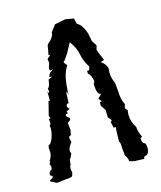

<svg xmlns="http://www.w3.org/2000/svg" viewBox="-97 -669 638 760"><g transform="rotate(-15 222.0 -289.5)"><path d="M18.6 6.8 19 1.5Q32.7 -3.9 32.7 -9.3Q32.7 -13.2 23.4 -17.6L24.9 -26.4Q28.3 -35.2 36.1 -37.6L37.6 -50.8L33.2 -60.1L38.1 -68.4L37.1 -72.8Q48.3 -88.4 48.3 -107.4L46.9 -122.1L49.3 -133.8Q58.1 -133.8 66.9 -156.2Q74.7 -176.8 74.7 -195.8Q74.7 -204.1 72.3 -206.1Q78.6 -209.5 78.6 -219.7L76.7 -233.4L84.5 -234.9L79.6 -245.1L94.2 -303.2L99.6 -301.8V-340.3L104 -332L106.4 -338.9L104 -350.6Q113.3 -355.5 116.2 -384.3L132.8 -392.6L121.1 -394L128.4 -408.7L145 -419.9L130.9 -417.5L128.9 -427.7L135.7 -447.8L133.3 -463.9L147 -476.6L141.1 -479.5Q147 -504.4 147 -512.2Q147 -520 162.1 -531.2L169.4 -540.5Q176.8 -549.3 176.8 -562L197.8 -589.4Q219.7 -593.3 241.7 -598.1L275.9 -592.3L280.8 -570.3L293.9 -560.1Q307.6 -543 314.9 -520.5L319.8 -494.6Q319.8 -487.8 327.1 -478.5Q334.5 -469.2 334.5 -464.4L330.6 -451.2Q330.6 -443.4 348.6 -402.8L333 -398.4Q350.1 -387.7 357.4 -367.7L356 -351.1Q356 -327.1 367.2 -303.7L370.6 -268.1Q370.6 -234.4 383.3 -212.4Q378.9 -202.1 378.9 -197.8Q378.9 -194.3 388.2 -186Q385.7 -182.6 385.7 -166.5Q385.7 -139.6 402.8 -113.8Q402.8 -97.2 415 -70.3L407.7 -64.9Q408.7 -43 420.9 -42Q424.8 -32.7 424.8 -19.5Q424.8 -2.9 413.1 5.4Q400.9 5.4 400.9 16.6L359.4 15.1L341.3 10.3Q339.8 -4.4 330.1 -16.6L329.1 -30.3Q326.7 -43 326.7 -62Q326.7 -69.3 322.3 -75.7Q323.2 -98.1 323.2 -120.1L324.7 -134.8L315.9 -133.8L310.1 -159.7Q315.4 -160.6 315.4 -163.1Q315.4 -168.5 304.2 -178.7L303.2 -210L289.1 -231V-245.6L297.9 -247.6L286.6 -259.8L302.7 -276.4Q284.7 -276.4 284.7 -322.3L289.6 -332Q284.7 -358.9 272.5 -367.2V-379.4L277.3 -377.9Q283.7 -377.9 284.7 -394Q268.1 -418.5 262.7 -446.3Q257.3 -477.5 235.4 -505.4Q227.1 -490.2 213.4 -464.8L195.3 -439Q191.9 -439 191.9 -436.5Q191.9 -432.1 202.6 -420.4Q178.2 -387.2 177.2 -305.2Q174.8 -320.3 172.4 -320.3Q169.9 -320.3 168.9 -274.4Q158.7 -273.4 158.7 -264.2Q158.7 -258.8 162.4 -255.9Q166 -252.9 166 -252Q166 -249 153.3 -245.1L155.3 -234.9L147 -234.4L146 -230Q146 -224.6 152.3 -220.7Q158.7 -216.8 158.7 -213.9Q158.7 -206.5 145.5 -199.7L148.4 -170.9L145 -148.9Q135.7 -148.9 135.7 -139.2L139.6 -122.1Q124 -103.5 124 -89.8L127.4 -78.6L120.1 -62.5Q113.8 -60.5 113.8 -37.1Q108.9 -31.2 108.9 -23.4Q108.9 -15.6 111.8 -5.9Q109.9 1 108.2 7.3Q106.4 13.7 81.5 14.2Q78.6 14.2 43 19Z"/></g></svg>

Font: Truetypewriter PolyglOTT
Style: Regular
Weight: 400
Designer: Sergey Beatoff a.k.a. Sam_T
Version: Version 3.76